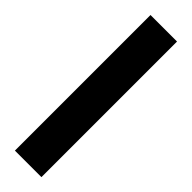

<svg xmlns="http://www.w3.org/2000/svg" viewBox="-283 -832 832 832"><g transform="rotate(45 133.0 -415.5)"><path d="M51.5 0V-831H214V0Z"/></g></svg>

Font: Merriweather 36pt Black
Style: Regular
Weight: 900
Version: Version 2.100